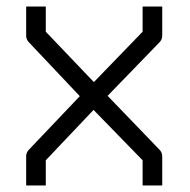

<svg xmlns="http://www.w3.org/2000/svg" viewBox="-20 -617 580 587"><path d="M266 -281 120 -127V-50H60V-139Q60 -151 69 -160L224 -323L69 -487Q60 -496 60 -508V-597H120V-520L267 -366L416 -520V-597H476V-508Q476 -496 467 -487L309 -324L467 -160Q476 -151 476 -139V-50H416V-127Z"/></svg>

Font: ibm3270
Style: Regular
Weight: 400
Monospace: yes
Version: Version 2.0.3